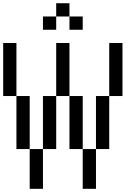

<svg xmlns="http://www.w3.org/2000/svg" viewBox="-20 -1187 873 1207"><path d="M750 -916.7V-583.3H666.7V-916.7ZM0 -583.3V-916.7H83.3V-583.3ZM166.7 0V-250H250V0ZM166.7 -250H83.3V-583.3H166.7ZM333.3 -250H250V-583.3H333.3ZM333.3 -583.3V-916.7H416.7V-583.3ZM333.3 -1000H250V-1083.3H333.3ZM333.3 -1083.3V-1166.7H416.7V-1083.3ZM500 0V-250H583.3V0ZM500 -250H416.7V-583.3H500ZM500 -1000H416.7V-1083.3H500ZM666.7 -250H583.3V-583.3H666.7Z"/></svg>

Font: Galmuri11 Regular
Style: Regular
Weight: 400
Designer: Minseo Lee (Quiple)
Version: Version 2.356;hotconv 1.1.0;makeotfexe 2.6.0 DEVELOPMENT